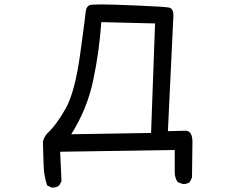

<svg xmlns="http://www.w3.org/2000/svg" viewBox="-20 -719 1040 868"><path d="M219 129H213L193 119Q178 74 177 23.5Q176 -27 174 -77Q176 -93 191 -113Q236 -155 277.5 -229.5Q319 -304 342.5 -475Q366 -646 367.5 -666Q369 -686 383 -695Q390 -699 439 -699Q482 -699 600 -694Q718 -689 743 -685Q764 -681 764 -649L739 -126L818 -128Q850 -128 850 -77L848 84L838 104Q826 113 809 113Q804 113 783 104Q770 84 770 61V-41L252 -33L258 100L248 119Q236 129 219 129ZM302 -112 663 -118 681 -613 438 -619Q429 -487 401.5 -356.5Q374 -226 302 -112Z"/></svg>

Font: Xiaolai Mono SC
Style: Regular
Weight: 400
Monospace: yes
Designer: LXGW / Nozomi Seto
Version: Version 3.113;September 30, 2024